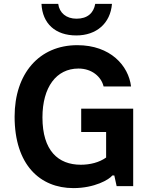

<svg xmlns="http://www.w3.org/2000/svg" viewBox="-20 -956 789 986"><path d="M372 -774C475 -774 547 -836 555 -936H469C461 -890 430 -860 373 -860C320 -860 285 -890 279 -936H193C198 -835 264 -774 372 -774ZM397 -398V-278H525V-147C490 -122 443 -110 395 -110C279 -110 198 -182 198 -353C198 -508 269 -604 383 -604C452 -604 500 -562 512 -512H653C640 -619 547 -724 377 -724C181 -724 55 -578 55 -357C55 -109 186 10 357 10C466 10 541 -34 557 -55H567L579 0H664V-398Z"/></svg>

Font: Kathrein 75 Bold
Style: Regular
Weight: 700
Designer: Lazydogs Typefoundry, based on Open Sans by Ascender Corporation
Foundry: Lazydogs Typefoundry
Version: Version 1.003;PS 001.003;hotconv 1.0.88;makeotf.lib2.5.64775